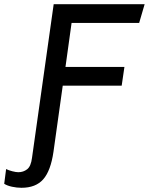

<svg xmlns="http://www.w3.org/2000/svg" viewBox="-107 -706 707 912"><path d="M-78 97Q-66 103 -48.5 107.5Q-31 112 -20 112Q4 112 22 98Q40 84 45 44L148 -686H580L554 -597H233L204 -388H484L471 -299H191L147 15Q134 105 98.5 145.5Q63 186 -5 186Q-27 186 -50 181Q-73 176 -87 167Z"/></svg>

Font: Chivo
Style: Italic
Weight: 400
Italic angle: -8.05°
Designer: Hector Gatti
Foundry: Omnibus-Type
Version: Version 1.007